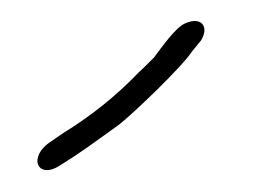

<svg xmlns="http://www.w3.org/2000/svg" viewBox="-20 -74 241 180"><path d="M153.4 -52C144.2 -48 131.2 -29 124.3 -20C120.1 -16 115.5 -11 109.9 -6C88.9 16 64.9 35 38.9 51L27.3 59C5.9 73 15 95 36.4 81L48.9 73C65.4 62 75.9 54 91.4 43C103.2 34 150.5 -11 160.2 -26L168.4 -36C176.5 -49 168.7 -59 153.4 -52Z"/></svg>

Font: MewTooHand
Style: UltIta
Weight: 400
Designer: Mew Too, Robert Jablonski
Version: Version 0.77